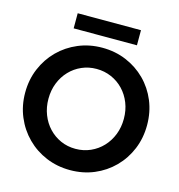

<svg xmlns="http://www.w3.org/2000/svg" viewBox="-126 -995 1042 1115"><g transform="rotate(15 394.5 -438.0)"><path d="M395.1 7.8Q318.1 7.8 251.3 -20.1Q184.5 -48 134.4 -98.2Q84.2 -148.4 56.1 -215.4Q27.9 -282.4 27.9 -360.4Q27.9 -438.1 56 -504.9Q84 -571.6 133.9 -621.6Q183.9 -671.5 250.6 -699.5Q317.2 -727.5 394.3 -727.5Q472.3 -727.5 538.9 -699.5Q605.6 -671.5 655.5 -621.6Q705.4 -571.6 733.1 -504.8Q760.8 -437.9 760.8 -359.9Q760.8 -282.2 733.1 -215.3Q705.4 -148.4 655.5 -98.2Q605.6 -48 539.2 -20.1Q472.7 7.8 395.1 7.8ZM393.7 -119.7Q442.2 -119.7 483.7 -138.2Q525.1 -156.6 555.9 -189.3Q586.7 -222 603.9 -265.8Q621 -309.6 621 -360.4Q621 -412 603.6 -455.7Q586.3 -499.3 555.3 -531.7Q524.3 -564.1 482.9 -582Q441.5 -600 393.7 -600Q346.3 -600 305.3 -582Q264.2 -564.1 233.3 -531.7Q202.4 -499.3 185.1 -455.7Q167.7 -412 167.7 -360.4Q167.7 -309.4 184.9 -265.5Q202 -221.6 232.7 -189Q263.4 -156.4 304.5 -138Q345.7 -119.7 393.7 -119.7ZM203.4 -793V-883.8H583.8V-793Z"/></g></svg>

Font: Reddit Sans
Style: Regular
Weight: 400
Designer: Stephen Hutchings
Foundry: Reddit
Version: Version 1.014